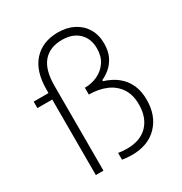

<svg xmlns="http://www.w3.org/2000/svg" viewBox="-174 -872 950 1003"><g transform="rotate(-30 301.0 -370.0)"><path d="M333 4Q318 4 302.5 2.5Q287 1 275.5 -1V-42Q285 -40 298.8 -38.8Q312.5 -37.5 328 -37.5Q408.5 -37.5 452.5 -83.2Q496.5 -129 496.5 -207.5Q496.5 -267 469.8 -306Q443 -345 397.5 -363.8Q352 -382.5 295.5 -382.5V-423.5Q336.5 -423.5 372.5 -440.2Q408.5 -457 430.8 -489.8Q453 -522.5 453 -570Q453 -630 416.2 -665Q379.5 -700 316 -700Q242 -700 202.5 -653.8Q163 -607.5 163 -512.5V-220.5Q163 -159.5 163 -107.8Q163 -56 163 0H117Q117 -56 117 -107.8Q117 -159.5 117 -220.5V-270.5Q117 -331.5 117 -392.8Q117 -454 117 -516Q117 -627 170.8 -685.8Q224.5 -744.5 317 -744.5Q370.5 -744.5 411.5 -723.5Q452.5 -702.5 475.5 -664.2Q498.5 -626 498.5 -574Q498.5 -526.5 482 -494.2Q465.5 -462 441.2 -442.2Q417 -422.5 394.5 -413V-406Q415.5 -400 441.5 -386.8Q467.5 -373.5 490.8 -350.8Q514 -328 529 -292.8Q544 -257.5 544 -207Q544 -113 488 -54.5Q432 4 333 4ZM27.5 -455.5V-494.5H130.5V-455.5Z"/></g></svg>

Font: Commissioner Thin ExtraLight
Style: Regular
Weight: 250
Version: Version 1.000